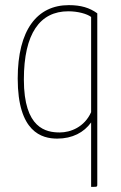

<svg xmlns="http://www.w3.org/2000/svg" viewBox="-20 -530 470 748"><path d="M359 -478C329 -500 295 -510 248 -510C125 -510 49 -414 49 -224C49 -15 143 10 203 10C262 10 307 -14 335 -53V198H343C359 198 359 197 359 188ZM335 -93C309 -35 255 -14 213 -14C160 -14 73 -29 73 -220C73 -400 136 -486 246 -486C284 -486 319 -476 335 -464Z"/></svg>

Font: Yanone Kaffeesatz Extra Light
Style: Regular
Weight: 200
Designer: Yanone (Cyrillic: Daniel Pouzeot & Huerta Tipografica)
Foundry: Yanone
Version: Version 1.100;PS 001.100;hotconv 1.0.70;makeotf.lib2.5.58329